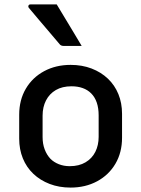

<svg xmlns="http://www.w3.org/2000/svg" viewBox="-20 -839 640 870"><path d="M300 -545Q352 -545 395 -528.5Q438 -512 469 -482.5Q500 -453 516.5 -412.5Q533 -372 533 -323V-215Q533 -148 503 -97Q473 -46 420 -17.5Q367 11 300 11Q248 11 205 -5.5Q162 -22 131 -51.5Q100 -81 83.5 -121.5Q67 -162 67 -211V-319Q67 -386 97 -437Q127 -488 180 -516.5Q233 -545 300 -545ZM304 -448Q262 -448 233 -431Q204 -414 188.5 -384Q173 -354 173 -315V-218Q173 -187 182.5 -162Q192 -137 209 -119Q224 -104 246.5 -95Q269 -86 296 -86Q338 -86 367.5 -103.5Q397 -121 412 -151Q427 -181 427 -219V-316Q427 -349 418.5 -374Q410 -399 393 -416Q377 -432 354.5 -440Q332 -448 304 -448ZM237 -819Q256 -788 275 -756Q294 -724 313 -693Q332 -662 350 -631Q330 -631 310 -631Q290 -631 267 -631Q261 -631 256.5 -633.5Q252 -636 250 -639Q222 -673 199.5 -698.5Q177 -724 156.5 -749Q136 -774 111 -803Q107 -808 109 -813.5Q111 -819 118 -819Q140 -819 158 -819Q176 -819 195 -819Q214 -819 237 -819Z"/></svg>

Font: Recursive Monospace Medium
Style: Regular
Weight: 500
Version: Version 1.047